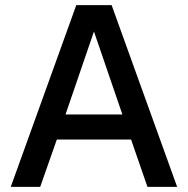

<svg xmlns="http://www.w3.org/2000/svg" viewBox="-20 -730 734 750"><path d="M22 0 278 -710H416L672 0H556L492 -185H202L137 0ZM236 -283H458L347 -607Z"/></svg>

Font: Geist Med
Style: Regular
Weight: 400
Designer: Basement.studio, Andrés Briganti, Mateo Zaragoza
Foundry: Basement.studio, Vercel, Andrés Briganti, Guido Ferreyra, Mateo Zaragoza
Version: Version 1.401